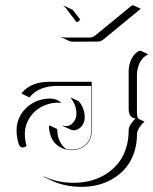

<svg xmlns="http://www.w3.org/2000/svg" viewBox="-20 -684 592 741"><path d="M216.6 -540 217.5 -541.7Q223.4 -539.1 229.5 -539.1H327.1Q338.1 -539.1 349.6 -548.8L487.8 -662.1L493.2 -664.1L523.2 -650.1L380.6 -533Q369.1 -523.4 357.4 -523.4L259.5 -523.2Q252.9 -523.2 246.6 -526.1ZM224.6 -660.9 225.8 -662.4 255.9 -648.4Q261 -646 265.4 -640.1L288.1 -610.6L289.6 -609.1L282.2 -599.6H274.4L233.9 -653.1Q229.7 -658.7 224.6 -660.9ZM43.9 -181.6Q43.9 -214.8 61.2 -242.9Q78.4 -271 108.3 -287.4Q138.2 -303.7 173.8 -303.7Q186.3 -303.7 197.9 -299.1Q209.5 -294.4 217.8 -286.4L214.1 -287.1Q209.5 -287.8 204.3 -287.8Q178.2 -287.8 154.4 -278.3Q130.6 -268.8 113.5 -252.7Q96.4 -236.6 86.2 -214.4Q75.9 -192.1 75.9 -167.7Q75.9 -144.8 81.8 -122.8L83 -121.3Q82.8 -121.1 81.9 -120.4Q81.1 -119.6 80.6 -119.1Q75.2 -114.7 68.6 -114.7Q63 -114.7 58.8 -118Q54.7 -121.3 53.2 -125Q43.9 -152.8 43.9 -181.6ZM63.5 -322.3 66.2 -328.1Q102.8 -368.2 168 -368.2Q299.3 -368.2 332 -368.2H334V-366.2V-180.7Q334 -144.5 311.4 -124.5Q288.8 -104.5 256.8 -104.5Q239.7 -104.5 224.5 -110.2Q209.2 -116 196.9 -127Q184.6 -137.9 177.1 -155.8Q169.7 -173.6 168.9 -196L170.9 -200.2L200.9 -186Q200.9 -159.7 210 -140.3Q219 -120.8 234.9 -109.1Q245.4 -106.4 256.8 -106.4Q288.3 -106.4 310.2 -125.9Q332 -145.3 332 -180.7V-352.3H198Q166.5 -352.3 139.4 -341.7Q112.3 -331.1 93.5 -308.1ZM148.9 -3.4Q201.4 21.5 264.6 21.5Q298.1 21.5 329.1 13.5Q360.1 5.6 387 -11Q413.8 -27.6 433.7 -51.1Q453.6 -74.7 465.1 -108Q476.6 -141.4 476.6 -180.7Q476.6 -192.6 485.2 -205.6Q493.9 -218.5 502.9 -226.8Q490 -228.3 483.3 -237.2Q476.6 -246.1 476.6 -263.7V-410.2Q476.6 -419.4 478.5 -429.4Q480.5 -439.5 484.5 -450.2Q488.5 -460.9 496.2 -470.5Q503.9 -480 514.2 -486.3L522.5 -488.3L552.5 -474.1Q541 -469.2 532.2 -460.1Q523.4 -450.9 518.4 -439.8Q513.4 -428.7 511 -417.6Q508.5 -406.5 508.5 -396V-249.5Q508.5 -234.1 514.2 -225.6L537.8 -214.6Q526.9 -205.6 517.8 -191.8Q508.8 -178 508.8 -167Q508.8 -127.4 497.2 -93.9Q485.6 -60.3 465.6 -36.4Q445.6 -12.5 418.3 4.3Q391.1 21 359.9 29.1Q328.6 37.1 294.9 37.1Q231.2 37.1 179.7 13.2L149.7 -1ZM221.7 -198 222.4 -200Q228.3 -197.3 234.9 -197.3Q250.7 -197.3 262.8 -211.4Q274.9 -225.6 274.9 -245.1Q274.9 -277.3 255.1 -302.7L253.7 -307.4L283.9 -293.5Q306.9 -266.6 306.9 -231.2Q306.9 -210.7 294.3 -196Q281.7 -181.4 264.9 -181.2Q258.1 -181.2 252 -184.1Z"/></svg>

Font: AgreloyOut1
Style: Medium
Weight: 400
Designer: gluk
Foundry: gluk
Version: Version 0.27